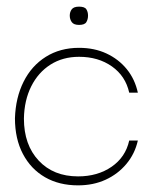

<svg xmlns="http://www.w3.org/2000/svg" viewBox="-20 -548 475 578"><path d="M215 10Q158 10 115.5 -14.5Q73 -39 49 -84.5Q25 -130 25 -192Q27 -254 51 -302Q75 -350 118 -377Q161 -404 218 -404Q264 -404 300.5 -387Q337 -370 361.5 -340Q386 -310 395 -269H369Q358 -319 317 -348Q276 -377 218 -377Q169 -377 132 -353.5Q95 -330 74 -288Q53 -246 52 -191Q52 -112 96.5 -64.5Q141 -17 215 -17Q274 -17 316 -46Q358 -75 369 -125H395Q386 -85 360.5 -54.5Q335 -24 298 -7Q261 10 215 10ZM218 -473Q202 -473 196 -481.5Q190 -490 190 -501Q190 -512 196 -520Q202 -528 218 -528Q235 -528 240 -520Q245 -512 245 -501Q245 -490 240 -481.5Q235 -473 218 -473Z"/></svg>

Font: Darker Grotesque Light
Style: Regular
Weight: 300
Designer: Gabriel Lam
Foundry: TypeRant
Version: Version 1.000;gftools[0.9.28]